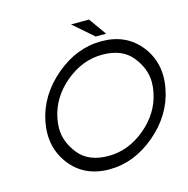

<svg xmlns="http://www.w3.org/2000/svg" viewBox="-110 -855 944 965"><g transform="rotate(-15 362.5 -373.0)"><path d="M356 -62.5Q459.5 -62.5 547.4 -135.7Q635.3 -209 655.8 -312.5Q661.1 -339.4 661.1 -364.3Q661.1 -435.1 610.1 -498.8Q559.1 -562.5 455.6 -562.5Q352.1 -562.5 264.2 -489.3Q176.3 -416 155.8 -312.5Q150.4 -285.6 150.4 -260.7Q150.4 -189.9 201.4 -126.2Q252.4 -62.5 356 -62.5ZM342.8 3.9Q213.4 3.9 140.6 -89.8Q86.9 -159.2 86.9 -248Q86.9 -278.8 93.3 -312.5Q119.1 -441.9 229.2 -535.4Q339.4 -628.9 468.8 -628.9Q598.1 -628.9 671.4 -535.6Q725.1 -466.3 725.1 -377.9Q725.1 -346.7 718.3 -312.5Q692.9 -183.1 582.5 -89.6Q472.2 3.9 342.8 3.9ZM502.4 -659.2H447.8L343.8 -750H437.5Z"/></g></svg>

Font: Juliett
Style: Italic
Weight: 400
Italic angle: -11.25°
Designer: GGBotNet
Foundry: GGBotNet
Version: 0.60